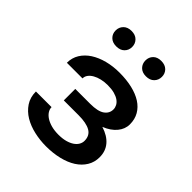

<svg xmlns="http://www.w3.org/2000/svg" viewBox="-205 -868 1009 1009"><g transform="rotate(45 300.0 -363.5)"><path d="M306.6 -312.5Q363.8 -312.5 389.2 -330.6Q414.6 -348.6 414.6 -378.4Q414.6 -391.1 408.2 -403.6Q401.9 -416 388.4 -425.8Q375 -435.5 353.8 -441.4Q332.5 -447.3 303.2 -447.3Q278.3 -447.3 256.6 -442.1Q234.9 -437 218.8 -427.7Q202.6 -418.5 193.4 -406Q184.1 -393.6 184.1 -378.4H67.9Q67.9 -415.5 86.2 -445.1Q104.5 -474.6 136.2 -495.1Q168 -515.6 210.2 -526.6Q252.4 -537.6 300.3 -537.6Q352.5 -537.6 395 -527.6Q437.5 -517.6 467.8 -498.3Q498 -479 514.6 -450.2Q531.2 -421.4 531.2 -383.8Q531.2 -348.6 506.8 -319.1Q482.4 -289.6 438 -272Q488.3 -256.3 514.6 -225.3Q541 -194.3 541 -149.4Q541 -111.8 522.9 -82.3Q504.9 -52.7 472.9 -32.2Q440.9 -11.7 396.7 -1Q352.5 9.8 300.3 9.8Q255.9 9.8 212.6 0Q169.4 -9.8 135.5 -30Q101.6 -50.3 80.6 -81.8Q59.6 -113.3 59.6 -156.7H175.8Q175.8 -141.6 184.8 -127.7Q193.8 -113.8 210.4 -103Q227.1 -92.3 250.7 -85.9Q274.4 -79.6 303.7 -79.6Q333 -79.6 355.5 -85.7Q377.9 -91.8 393.1 -102.1Q408.2 -112.3 416 -125.7Q423.8 -139.2 423.8 -153.8Q423.8 -192.9 393.8 -210Q363.8 -227.1 306.6 -227.1H196.3V-312.5ZM128.9 -679.7Q128.9 -704.1 145.3 -720.7Q161.6 -737.3 190.4 -737.3Q219.2 -737.3 235.6 -720.7Q252 -704.1 252 -679.7Q252 -655.3 235.6 -638.9Q219.2 -622.6 190.4 -622.6Q161.6 -622.6 145.3 -638.9Q128.9 -655.3 128.9 -679.7ZM351.1 -679.2Q351.1 -703.6 367.2 -720Q383.3 -736.3 412.1 -736.3Q440.9 -736.3 457.3 -720Q473.6 -703.6 473.6 -679.2Q473.6 -654.8 457.3 -638.2Q440.9 -621.6 412.1 -621.6Q383.3 -621.6 367.2 -638.2Q351.1 -654.8 351.1 -679.2Z"/></g></svg>

Font: Roboto Mono
Style: Regular
Weight: 500
Designer: Google
Version: Version 2.000986; 2015; ttfautohint (v1.3)